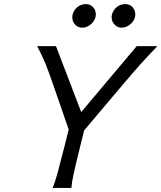

<svg xmlns="http://www.w3.org/2000/svg" viewBox="-20 -923 793 943"><path d="M254.9 -696.3 378.9 -372.6 651.4 -696.3H752.9Q700.2 -641.6 666.3 -603.5Q632.3 -565.4 584 -508.3L393.1 -282.2L374.5 -207Q372.6 -200.2 369.6 -186.5Q350.6 -110.8 341.3 -67.4Q332 -23.9 330.6 0H238.3Q249.5 -25.4 262 -70.6Q274.4 -115.7 297.4 -207L317.4 -287.1L240.7 -508.3Q221.2 -565.9 204.6 -607.2Q188 -648.4 162.6 -696.3ZM576.7 -787.1Q556.6 -787.1 542.5 -802.5Q528.3 -817.9 528.3 -837.9Q528.3 -853 536.6 -868.2Q544.9 -883.3 560.5 -893.1Q576.2 -902.8 596.2 -902.8Q617.2 -902.8 630.9 -887.9Q644.5 -873 644.5 -852.5Q644.5 -835.9 635 -820.8Q625.5 -805.7 609.9 -796.4Q594.2 -787.1 576.7 -787.1ZM383.3 -787.1Q362.8 -787.1 348.9 -802.2Q335 -817.4 335 -837.9Q335 -853.5 343.3 -868.4Q351.6 -883.3 366.9 -893.1Q382.3 -902.8 402.3 -902.8Q423.3 -902.8 437 -887.9Q450.7 -873 450.7 -852.5Q450.7 -836.4 441.2 -821Q431.6 -805.7 416.3 -796.4Q400.9 -787.1 383.3 -787.1Z"/></svg>

Font: Lesson One Light
Style: Italic
Weight: 300
Italic angle: -14°
Designer: But Ko, Victor Gaultney, Annie Olsen, Julie Remington, Don Collingsworth, Eric Hays, Becca Hirsbrunner
Version: Version 1.100